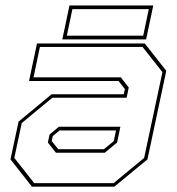

<svg xmlns="http://www.w3.org/2000/svg" viewBox="-20 -704 666 724"><path d="M100.5 0 19.5 -103 50 -245.5 174.5 -348.5H446.5L451 -368L427 -398.5H89.5L119.5 -540H526L607 -437L536 -103L411 0ZM191 -128 160.5 -166.5 167 -197 202 -226H434L421.5 -166.5L375 -128ZM109 -13.5H408.5L523.5 -108.5L592.5 -432L517.5 -527H130.5L106.5 -412.5H435.5L465.5 -374L457.5 -335.5H177.5L62 -240L34 -108.5ZM199.5 -141.5H372L409 -172L417.5 -212H204.5L179 -191L175 -172ZM215 -555.5 242 -683.5H558L531 -555.5ZM232 -569.5H520L541 -669.5H253Z"/></svg>

Font: Tourney Thin
Style: Italic
Weight: 100
Italic angle: -12°
Designer: Tyler Finck
Foundry: Etcetera Type Co
Version: Version 1.015